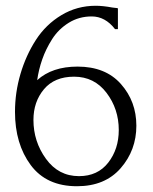

<svg xmlns="http://www.w3.org/2000/svg" viewBox="-20 -636 531 666"><path d="M237 -370Q169 -370 132.5 -326.5Q96 -283 96 -220Q96 -145 139.5 -85Q183 -25 254 -25Q319 -25 355.5 -72Q392 -119 392 -185Q392 -258 349.5 -314Q307 -370 237 -370ZM389 -535H379Q345 -579 298 -579Q254 -579 218.5 -557Q183 -535 161 -500.5Q139 -466 126.5 -430Q114 -394 109 -358Q161 -405 249 -405Q346 -405 399.5 -344.5Q453 -284 453 -200Q453 -115 398.5 -52.5Q344 10 247 10Q141 10 86.5 -63.5Q32 -137 32 -248Q32 -315 51 -379.5Q70 -444 104.5 -497.5Q139 -551 193 -583.5Q247 -616 312 -616Q337 -616 369 -610Q372 -610 377 -609Q382 -608 386 -608L389 -607Z"/></svg>

Font: Forum
Style: Regular
Weight: 400
Designer: Denis Masharov
Foundry: Denis Masharov
Version: Version 1.000